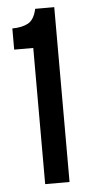

<svg xmlns="http://www.w3.org/2000/svg" viewBox="-50 -691 343 722"><g transform="rotate(-5 121.5 -330.0)"><path d="M91 0V-514H19V-594Q55 -594 78.5 -606.5Q102 -619 111 -660H183V0Z"/></g></svg>

Font: Bricolage Grotesque 36pt Condensed
Style: Regular
Weight: 400
Width: 3
Designer: Mathieu Triay
Foundry: Atelier Triay
Version: Version 1.001;gftools[0.9.33.dev8+g029e19f]